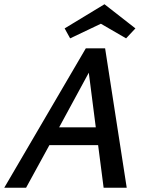

<svg xmlns="http://www.w3.org/2000/svg" viewBox="-32 -886 688 906"><path d="M299 -705 273 -752 461 -866 607 -752 563 -705 444 -774ZM464 -658 566 0H457L431 -201H201L91 0H-12L373 -658ZM420 -285 387 -543 247 -285Z"/></svg>

Font: Ysabeau Infant Semibold
Style: Italic
Weight: 600
Italic angle: -12°
Designer: Christian Thalmann (Catharsis Fonts)
Version: Version 0.003